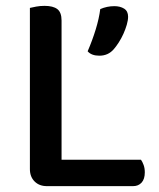

<svg xmlns="http://www.w3.org/2000/svg" viewBox="-20 -634 544 655"><path d="M140 1Q114 1 98 -15Q82 -31 82 -57V-607Q90 -609 103.5 -611.5Q117 -614 132 -614Q161 -614 175.5 -603Q190 -592 190 -564V-89H461Q466 -82 470 -71Q474 -60 474 -46Q474 -23 463 -11Q452 1 434 1ZM368 -466Q349 -444 319 -444Q292 -444 279 -459Q295 -496 306.5 -533.5Q318 -571 322 -603Q345 -613 370 -613Q390 -613 403.5 -604.5Q417 -596 417 -577Q417 -565 412.5 -549.5Q408 -534 401 -518.5Q394 -503 385 -489Q376 -475 368 -466Z"/></svg>

Font: Baloo Bhaina 2 Medium
Style: Regular
Weight: 500
Designer: Yesha Goshar, Manish Minz, Shuchita Grover and Ek Type
Foundry: Ek Type
Version: Version 1.640;hotconv 1.0.111;makeotfexe 2.5.65597; ttfautoh